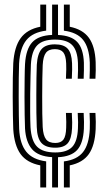

<svg xmlns="http://www.w3.org/2000/svg" viewBox="-20 -820 470 840"><path d="M208 0.2V-132.5Q147.5 -135.8 120.2 -167.2Q93 -198.8 89.5 -257.5Q88.5 -279.8 87.9 -317.2Q87.2 -354.8 87.2 -397.4Q87.2 -440 87.8 -478.2Q88.2 -516.5 89.5 -540Q93.5 -605.2 121 -635Q148.5 -664.8 208 -667.2V-800H233.8V-667Q291.8 -664.5 318.1 -636.1Q344.5 -607.8 347 -546Q347.5 -530.5 347.1 -512.4Q346.8 -494.2 346 -475.5H320Q321 -495 321.4 -512.6Q321.8 -530.2 321 -544.8Q318.8 -599.8 295.4 -623.2Q272 -646.8 220 -646.8Q167.2 -646.8 142.9 -621.8Q118.5 -596.8 115.2 -538.5Q114.5 -521 113.6 -486.8Q112.8 -452.5 112.2 -411.2Q111.8 -370 112 -330.6Q112.2 -291.2 113.5 -263.8Q117 -204 142 -178.5Q167 -153 221.8 -153Q272.8 -153 295.8 -177.2Q318.8 -201.5 321 -258Q321.8 -270.8 321.6 -285.4Q321.5 -300 320 -326H346Q347.5 -301.2 347.5 -286.2Q347.5 -271.2 347 -256.8Q344 -193 317.8 -164Q291.5 -135 233.8 -132.2V0.2ZM156.2 0.2V-96.5Q97.5 -108 70 -146Q42.5 -184 38 -254.5Q37 -277.2 36.4 -315.6Q35.8 -354 35.6 -397.4Q35.5 -440.8 36.1 -479.9Q36.8 -519 38 -543.2Q42.5 -614.8 70.4 -653.1Q98.2 -691.5 156.2 -703V-800H182V-686Q123.2 -678.8 95.4 -644.5Q67.5 -610.2 63.5 -541.8Q62.5 -517.8 62.1 -479Q61.8 -440.2 61.8 -397.2Q61.8 -354.2 62.4 -316.2Q63 -278.2 63.8 -256Q67 -191 94.8 -156.4Q122.5 -121.8 182 -114V0.2ZM371.8 -475.5Q372.5 -493.2 372.9 -512Q373.2 -530.8 372.8 -547Q370 -612.5 343.5 -645.5Q317 -678.5 259.5 -685.8V-800H285.2V-703Q342.2 -691.5 369 -654.4Q395.8 -617.2 398.5 -548.5Q399.2 -531.2 398.9 -511.9Q398.5 -492.5 397.5 -475.5ZM221.8 -173.8Q180.2 -173.8 161.4 -194.5Q142.5 -215.2 140.8 -264.2Q139.8 -289.2 139.2 -326.2Q138.8 -363.2 138.9 -403.4Q139 -443.5 139.5 -479.1Q140 -514.8 141 -536.8Q144 -584.8 162.1 -605.4Q180.2 -626 220 -626Q258.8 -626 276.1 -607Q293.5 -588 295.2 -543.5Q295.8 -532 295.6 -516.2Q295.5 -500.5 294.2 -475.5H268.5Q269.8 -501.5 269.9 -516.6Q270 -531.8 269.5 -542.5Q268.2 -576.5 256.9 -590.8Q245.5 -605 220 -605Q193.2 -605 181 -589.1Q168.8 -573.2 166.8 -535.2Q165.8 -512.5 165.2 -476.1Q164.8 -439.8 164.6 -399.1Q164.5 -358.5 165 -322.4Q165.5 -286.2 166.8 -264.2Q169 -226.5 181.5 -210.5Q194 -194.5 221.8 -194.5Q246.8 -194.5 257.6 -209.5Q268.5 -224.5 269.5 -260.5Q270 -272.8 269.9 -286.4Q269.8 -300 268.5 -326H294.2Q295.8 -298.8 295.8 -284.5Q295.8 -270.2 295.2 -259Q293.2 -213 276.4 -193.4Q259.5 -173.8 221.8 -173.8ZM259.5 0.2V-113.8Q316.8 -121 343.2 -154.6Q369.8 -188.2 372.8 -255.5Q373.2 -271.5 373.2 -287Q373.2 -302.5 371.8 -326H397.5Q399 -303.2 399.1 -287.5Q399.2 -271.8 398.5 -254.5Q395.2 -184 368.8 -146.1Q342.2 -108.2 285.2 -96.5V0.2Z"/></svg>

Font: Big Shoulders Inline Display ExtraBold
Style: Regular
Weight: 800
Designer: Patric King
Foundry: XO Type Co
Version: Version 1.000